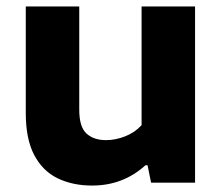

<svg xmlns="http://www.w3.org/2000/svg" viewBox="-20 -567 690 596"><path d="M266 9Q205.5 9 159 -13.5Q112.5 -36 86.2 -85.8Q60 -135.5 60 -216V-547H226V-226.5Q226 -173 248.5 -152.5Q271 -132 309 -132Q338.5 -132 368.5 -143.8Q398.5 -155.5 419.5 -178.5V-547H585.5V0H449L438 -54H431.5Q362 9 266 9Z"/></svg>

Font: Encode Sans SmExp
Style: Bold
Weight: 700
Width: 6
Designer: Multiple Designers
Foundry: Impallari Type
Version: Version 3.002; ttfautohint (v1.8.3) -l 8 -r 50 -G 200 -x 14 